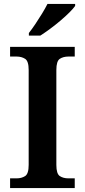

<svg xmlns="http://www.w3.org/2000/svg" viewBox="-20 -951 430 971"><path d="M31 0V-49H64Q89 -49 107 -60.5Q125 -72 125 -117V-597Q125 -642 107 -653.5Q89 -665 64 -665H31V-714H358V-665H326Q300 -665 282.5 -653.5Q265 -642 265 -597V-117Q265 -72 282.5 -60.5Q300 -49 326 -49H358V0ZM126 -784Q141 -803 158.5 -829Q176 -855 192.5 -882Q209 -909 220 -931H360V-921Q351 -908 331 -888Q311 -868 285 -846Q259 -824 232.5 -804.5Q206 -785 184 -771H126Z"/></svg>

Font: Noto Serif Tibetan SemiBold
Style: Regular
Weight: 600
Designer: Monotype Design Team
Foundry: Monotype Imaging Inc.
Version: Version 2.103; ttfautohint (v1.8.4.7-5d5b)